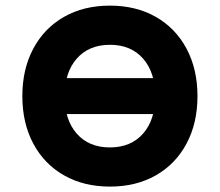

<svg xmlns="http://www.w3.org/2000/svg" viewBox="-20 -652 790 690"><path d="M60.3 -306.6Q60.3 -403.4 99.6 -477.1Q138.9 -550.8 209.9 -591.3Q280.9 -631.8 374.9 -631.8Q468.9 -631.8 540 -591.3Q611.1 -550.8 650.4 -477.1Q689.7 -403.4 689.7 -306.6Q689.7 -209.7 650.4 -136Q611.1 -62.3 540.1 -21.9Q469.1 18.6 375.1 18.6Q281.1 18.6 210 -21.9Q138.9 -62.3 99.6 -136Q60.3 -209.7 60.3 -306.6ZM537.7 -306.6Q537.7 -391.8 494.2 -441.4Q450.7 -491 375.1 -491Q299.5 -491 255.9 -441.4Q212.3 -391.8 212.3 -306.6Q212.3 -221.3 255.8 -171.8Q299.3 -122.2 374.9 -122.2Q450.5 -122.2 494.1 -171.8Q537.7 -221.3 537.7 -306.6ZM129.9 -371.1H620.1V-242.1H129.9Z"/></svg>

Font: Martian Mono VF sWd Rg
Style: Regular
Weight: 400
Width: 6
Monospace: yes
Designer: Roman Shamin
Foundry: Evil Martians
Version: Version 1.100